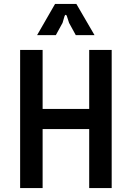

<svg xmlns="http://www.w3.org/2000/svg" viewBox="-20 -953 668 973"><path d="M82 0H196V-299H432V0H546V-700H432V-401H196V-700H82ZM168 -775H263L297 -837L307 -871C310 -880 316 -880 319 -871L330 -837L364 -775H459L367 -933H259Z"/></svg>

Font: Finlandica Medium
Style: Regular
Weight: 500
Designer: Niklas Ekholm, Juho Hiilivirta, Jaakko Suomalainen
Foundry: Helsinki Type Studio
Version: Version 2.000;Glyphs 3.2 (3202)